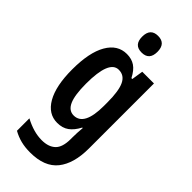

<svg xmlns="http://www.w3.org/2000/svg" viewBox="-308 -808 1102 1102"><g transform="rotate(45 243.0 -256.5)"><path d="M198 -553Q237 -553 264.5 -534.5Q292 -516 314 -473H321L332 -543H427V-15Q427 107 374 173.5Q321 240 204 240Q163 240 129 231.5Q95 223 63 205V104Q136 143 201 143Q256 143 285.5 115Q315 87 315 20V7Q315 -9 316 -31Q317 -53 319 -73H315Q293 -31 264.5 -10.5Q236 10 194 10Q121 10 79.5 -62.5Q38 -135 38 -268Q38 -406 80.5 -479.5Q123 -553 198 -553ZM229 -456Q152 -456 152 -267Q152 -174 171.5 -130.5Q191 -87 231 -87Q315 -87 315 -249V-276Q315 -370 294.5 -413Q274 -456 229 -456ZM251 -753Q313 -753 313 -685Q313 -618 251 -618Q189 -618 189 -685Q189 -753 251 -753Z"/></g></svg>

Font: Noto Sans Thai Looped ExtraCondensed SemiBold
Style: Regular
Weight: 600
Width: 2
Designer: Sasikarn Vongin, Ben Mitchell
Foundry: The Fontpad Ltd
Version: Version 1.001; ttfautohint (v1.8.4.7-5d5b)